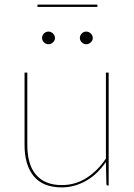

<svg xmlns="http://www.w3.org/2000/svg" viewBox="-20 -805 582 833"><path d="M451.5 -490V0H448.5Q441.5 0 441.5 -8L439.5 -102Q422 -77 401 -56.5Q380 -36 355.5 -21.8Q331 -7.5 304 0.2Q277 8 248.5 8Q166.5 8 126.5 -40.5Q86.5 -89 86.5 -176V-490H98.5V-176Q98.5 -135 107.5 -102.8Q116.5 -70.5 135.2 -48Q154 -25.5 182 -13.8Q210 -2 248.5 -2Q306 -2 354.5 -32.5Q403 -63 439.5 -117V-490ZM218.5 -640Q218.5 -629.5 209.8 -621.2Q201 -613 190.5 -613Q179 -613 170.8 -621.2Q162.5 -629.5 162.5 -640Q162.5 -651.5 170.8 -659.8Q179 -668 190.5 -668Q201 -668 209.8 -659.8Q218.5 -651.5 218.5 -640ZM382.5 -640Q382.5 -629.5 373.8 -621.2Q365 -613 354.5 -613Q343 -613 334.8 -621.2Q326.5 -629.5 326.5 -640Q326.5 -651.5 334.8 -659.8Q343 -668 354.5 -668Q365 -668 373.8 -659.8Q382.5 -651.5 382.5 -640ZM142.5 -785H402.5V-775H142.5Z"/></svg>

Font: Lato 2
Style: Regular
Weight: 100
Designer: Lukasz Dziedzic with Adam Twardoch and Botio Nikoltchev
Foundry: tyPoland Lukasz Dziedzic
Version: Version 2.015; 2015-08-06; http://www.latofonts.com/